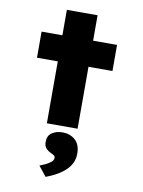

<svg xmlns="http://www.w3.org/2000/svg" viewBox="-105 -758 850 1145"><g transform="rotate(10 319.5 -185.5)"><path d="M205 0V-687H391V0ZM79 -375V-533H536V-375ZM253 316 205 256Q219 251 238 242Q257 233 271.5 221.5Q286 210 286 195Q286 186 279 181Q272 176 259 170Q238 160 227.5 146.5Q217 133 217 110Q217 72 243.5 54.5Q270 37 308 37Q352 37 383.5 64Q415 91 415 148Q415 177 403.5 202Q392 227 370 248Q348 269 318 286Q288 303 253 316Z"/></g></svg>

Font: Lexend Mega ExtraBold
Style: Regular
Weight: 800
Designer: Bonnie Shaver-Troup, Thomas Jockin
Foundry: Lexend
Version: Version 1.007